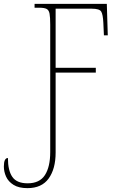

<svg xmlns="http://www.w3.org/2000/svg" viewBox="-28 -734 620 994"><path d="M114 240Q69 240 42 223Q15 206 3.5 180.5Q-8 155 -8 128Q-8 84 13 84Q13 149 36 182Q59 215 115 215Q177 215 204.5 172.5Q232 130 232 53V-606Q232 -645 228.5 -663.5Q225 -682 213 -688Q201 -694 176 -694H151V-714H525L530 -551H510L507 -616Q505 -659 496 -674Q487 -689 447 -689H260V-383H468V-358H260V56Q260 140 224 190Q188 240 114 240Z"/></svg>

Font: Noto Serif Condensed Thin
Style: Regular
Weight: 100
Width: 3
Designer: Monotype Design Team
Foundry: Monotype Imaging Inc.
Version: Version 2.013; ttfautohint (v1.8.4.7-5d5b)